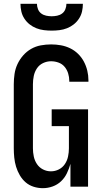

<svg xmlns="http://www.w3.org/2000/svg" viewBox="-20 -975 540 1003"><path d="M204 8Q179 8 155.5 0.5Q132 -7 114 -22.5Q96 -38 83.5 -59.5Q71 -81 64 -104Q57 -127 54.5 -151.5Q52 -176 52 -200V-535Q52 -562 56 -589Q60 -616 71.5 -640.5Q83 -665 101 -685.5Q119 -706 142.5 -719.5Q166 -733 193 -738Q220 -743 247 -743Q273 -743 298 -738.5Q323 -734 346 -723Q369 -712 387.5 -694Q406 -676 418 -653.5Q430 -631 436 -606Q442 -581 442 -555V-548H342V-552Q342 -572 336 -591.5Q330 -611 317.5 -626Q305 -641 286 -648Q267 -655 247 -655Q225 -655 205 -645.5Q185 -636 173 -618Q161 -600 156.5 -578.5Q152 -557 152 -535V-200Q152 -179 156.5 -157.5Q161 -136 173 -118Q185 -100 204.5 -90Q224 -80 246 -80Q268 -80 287.5 -90Q307 -100 319 -118Q331 -136 335.5 -157.5Q340 -179 340 -200V-316H250V-404H440V0H348V-119Q341 -94 329.5 -70Q318 -46 299 -28Q280 -10 255 -1Q230 8 204 8ZM250 -815Q230 -815 209.5 -817.5Q189 -820 170 -827.5Q151 -835 135 -847.5Q119 -860 107.5 -877.5Q96 -895 91.5 -915Q87 -935 87 -955H173Q173 -941 178.5 -927Q184 -913 195.5 -904.5Q207 -896 221.5 -893Q236 -890 250 -890Q264 -890 278.5 -893Q293 -896 304.5 -904.5Q316 -913 321.5 -927Q327 -941 327 -955H413Q413 -935 408.5 -915Q404 -895 392.5 -877.5Q381 -860 365 -847.5Q349 -835 330 -827.5Q311 -820 290.5 -817.5Q270 -815 250 -815Z"/></svg>

Font: Iosevka Term Curly Semibold
Style: Regular
Weight: 600
Designer: Belleve Invis
Foundry: Belleve Invis
Version: Version 32.3.0